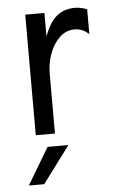

<svg xmlns="http://www.w3.org/2000/svg" viewBox="-48 -484 423 698"><g transform="rotate(-5 163.0 -134.5)"><path d="M70 -440H140V-354Q159 -406 186 -427.5Q213 -449 252 -449Q263 -449 274.5 -446.5Q286 -444 296 -440V-349Q273 -371 244 -371Q213 -371 189.5 -349Q166 -327 153 -292Q140 -257 140 -220V0H70ZM109 46H185L85 180H29Z"/></g></svg>

Font: Teachers[wght]
Style: Regular
Weight: 400
Designer: Alfredo Marco Pradil & Chank Diesel
Version: Version 1.000;Glyphs 3.1.2 (3151)